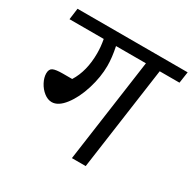

<svg xmlns="http://www.w3.org/2000/svg" viewBox="-153 -845 1005 1001"><g transform="rotate(30 350.0 -344.5)"><path d="M690 -621H571L484 0H401L488 -621H308Q321 -559 321 -509Q321 -442 298.5 -369Q276 -296 239 -248Q202 -200 163 -200Q139 -200 116 -218Q93 -236 78.5 -263.5Q64 -291 64 -316Q64 -342 81 -350Q98 -358 140 -358H196Q242 -431 242 -539Q242 -579 234 -621H28L37 -689H700Z"/></g></svg>

Font: FiraGO
Style: Italic
Weight: 400
Italic angle: -8°
Designer: bBox Type GmbH
Foundry: bBox Type GmbH
Version: Version 1.001